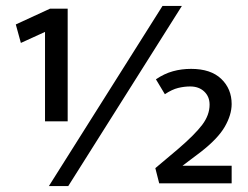

<svg xmlns="http://www.w3.org/2000/svg" viewBox="-20 -615 831 644"><path d="M144 9 525 -595H590L209 9ZM618 -325Q598 -325 577.5 -320Q557 -315 533 -299L503 -349Q531 -368 560 -376Q589 -384 621 -384Q687 -384 722 -350.5Q757 -317 757 -266Q757 -230 734 -190Q711 -150 653 -105L592 -59H757V0H514L501 -51L577 -115Q633 -163 658 -196Q683 -229 683 -264Q683 -291 665 -308Q647 -325 618 -325ZM148 -586H207V-208H131V-508L50 -471L33 -533Z"/></svg>

Font: Mukta Mahee Medium
Style: Regular
Weight: 500
Designer: Shuchita Grover, Noopur Datye, Girish Dalvi, Yashodeep Gholap
Foundry: Ek Type
Version: Version 2.538;PS 1.000;hotconv 16.6.51;makeotf.lib2.5.65220;